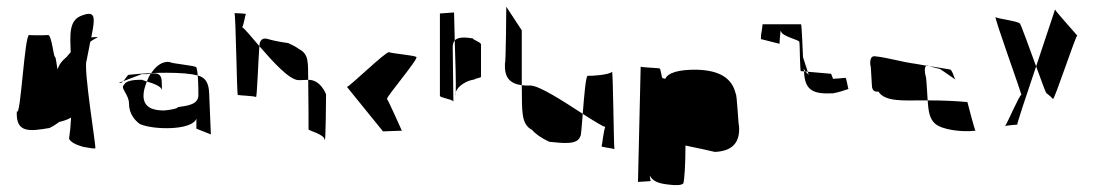

<svg xmlns="http://www.w3.org/2000/svg" viewBox="-20 -490 3249 570"><path d="M30 -160C26 -94 68 -100 127 -110C139 -116 148 -122 156 -128C169 -131 181 -135 191 -141C190 -119 188 -98 185 -78C191 -67 206 -60 227 -54C249 -50 261 -48 263 -50C266 -52 227 -287 237 -310L248 -366C266 -380 285 -382 251 -379L256 -406C262 -444 258 -457 223 -444C184 -430 188 -387 190 -335C186 -331 182 -326 178 -321C164 -310 155 -298 151 -284C149 -288 147 -318 143 -322C140 -317 133 -387 123 -386C119 -385 70 -385 67 -386C53 -392 41 -136 30 -160Z M348 -238C336 -228 363 -210 363 -182C363 -152 381 -132 395 -122C433 -104 551 -102 563 -138V-108L606 -91L601 -212C600 -244 590 -260 567 -266C569 -243 569 -212 569 -209C570 -178 533 -176 508 -172C508 -168 489 -164 467 -162C432 -162 406 -172 406 -206C406 -219 410 -233 416 -248C407 -251 401 -253 403 -253C370 -254 352 -248 348 -238ZM333 -244C338 -242 342 -245 346 -249C342 -247 337 -246 333 -244ZM416 -248C433 -243 460 -234 461 -222C461 -229 460 -251 460 -251C458 -272 446 -273 428 -272C423 -265 419 -256 416 -248ZM346 -249C364 -256 382 -263 401 -270C409 -270 426 -269 429 -273C406 -272 381 -270 363 -268C358 -268 353 -256 346 -249ZM461 -220V-222ZM429 -273C447 -274 463 -274 475 -274C517 -274 548 -271 567 -266C566 -279 564 -288 563 -290C559 -296 487 -301 484 -306C462 -309 443 -294 429 -273Z M676 -451C680 -451 683 -208 686 -208C688 -207 736 -205 740 -202C743 -199 747 -316 750 -353C724 -383 704 -408 699 -409C704 -417 708 -447 710 -448C713 -450 676 -451 676 -451ZM750 -353C789 -308 839 -252 867 -252C877 -252 887 -253 895 -253C894 -303 898 -329 868 -344C859 -351 849 -356 836 -362C808 -366 789 -370 776 -374C763 -378 755 -374 752 -364C751 -365 751 -360 750 -353ZM895 -253C896 -199 896 -110 896 -106C896 -102 942 -92 944 -75C947 -58 948 -210 948 -210C948 -210 932 -254 895 -253Z M1010 -232 1117 -100 1173 -102C1173 -102 1133 -192 1129 -196C1125 -201 1224 -316 1216 -321C1208 -326 1145 -331 1135 -335C1127 -339 1017 -232 1010 -232Z M1286 -206C1284 -200 1326 -195 1326 -188L1324 -350C1324 -359 1326 -365 1330 -370C1329 -416 1328 -453 1328 -453L1286 -450ZM1330 -370C1332 -313 1334 -242 1333 -216C1339 -236 1368 -252 1389 -254C1386 -256 1408 -259 1408 -262V-358C1408 -365 1383 -372 1384 -376C1359 -380 1339 -380 1330 -370ZM1332 -206C1332 -206 1333 -209 1333 -216C1332 -213 1332 -210 1332 -206Z M1479 -302C1477 -260 1493 -242 1529 -237V-400L1483 -470C1483 -470 1482 -299 1479 -302ZM1710 -152C1746 -129 1775 -111 1777 -114C1771 -98 1768 -60 1766 -56C1764 -53 1800 -50 1804 -47C1802 -61 1800 -280 1797 -277C1790 -268 1736 -264 1725 -265C1719 -266 1714 -203 1710 -152ZM1804 -46V-47ZM1529 -237C1529 -195 1530 -162 1531 -159C1533 -130 1542 -113 1560 -104C1570 -92 1587 -80 1611 -69C1652 -65 1695 -59 1703 -86C1705 -85 1707 -116 1710 -152C1655 -188 1581 -236 1555 -236C1546 -236 1537 -236 1529 -237Z M1874 50C1874 50 1915 48 1912 47C1911 47 1910 40 1909 31C1918 49 1937 55 1965 58C1988 61 2002 60 2008 55C2012 52 2015 -8 2015 -58C2055 -50 2098 -40 2102 -39C2150 -41 2178 -63 2174 -116C2172 -114 2168 -212 2164 -212C2153 -260 2113 -281 2050 -283C1995 -284 1963 -274 1955 -256L1947 -258C1944 -258 1942 -286 1938 -287C1934 -288 1886 -290 1882 -292ZM1899 -83V-84Z M2239 -374 2294 -360C2294 -348 2296 -411 2299 -396C2303 -382 2351 -372 2353 -366C2353 -365 2354 -359 2354 -352C2354 -335 2356 -280 2357 -279L2367 -278V-280C2367 -280 2366 -282 2366 -286C2368 -283 2369 -281 2371 -278L2378 -277L2364 -320C2362 -361 2360 -418 2358 -418H2244C2241 -389 2239 -394 2239 -374ZM2367 -278C2369 -222 2393 -210 2453 -213C2470 -216 2485 -221 2499 -226C2497 -228 2493 -259 2490 -259C2483 -258 2468 -257 2453 -256C2451 -262 2449 -268 2447 -271L2378 -277L2381 -268C2378 -271 2374 -274 2371 -278Z M2564 -295C2566 -302 2568 -220 2570 -228C2572 -220 2578 -217 2588 -218C2607 -187 2666 -192 2716 -192H2734C2732 -221 2730 -265 2728 -264C2724 -280 2725 -291 2730 -295C2720 -297 2711 -298 2702 -300C2655 -306 2617 -319 2577 -323C2566 -324 2562 -313 2564 -295ZM2738 -294C2744 -292 2755 -289 2771 -285C2787 -274 2802 -264 2816 -254C2812 -260 2807 -284 2799 -284C2779 -287 2758 -291 2738 -294ZM2816 -254C2817 -253 2817 -253 2818 -253C2817 -253 2817 -254 2816 -254ZM2730 -295C2732 -295 2736 -294 2738 -294C2735 -295 2733 -295 2732 -296C2731 -296 2730 -295 2730 -295ZM2734 -192C2736 -159 2740 -137 2756 -123C2776 -105 2834 -97 2876 -102C2873 -105 2852 -187 2852 -187C2820 -190 2780 -192 2734 -192ZM2876 -102Z M2936 -439C2928 -446 3016 -205 3012 -208C3007 -210 2972 -127 2964 -116C2971 -118 3000 -120 3000 -120C2998 -120 3027 -207 3056 -293C3035 -351 3010 -419 3008 -420C3000 -428 2943 -434 2936 -439ZM3056 -293C3071 -252 3084 -216 3086 -214C3095 -207 3102 -201 3106 -196C3110 -192 3174 -386 3178 -384C3182 -381 3113 -457 3112 -462C3111 -457 3083 -375 3056 -293ZM2962 -115C2962 -115 2963 -115 2964 -116C2963 -116 2962 -115 2962 -115Z"/></svg>

Font: Arrow
Style: Regular
Weight: 400
Version: Version 0.23